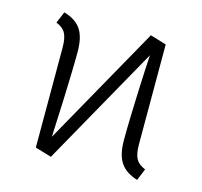

<svg xmlns="http://www.w3.org/2000/svg" viewBox="-84 -624 762 725"><g transform="rotate(15 296.5 -261.5)"><path d="M483 -123V-513L420 -532L158 -65C160 -110 169 -297 169 -398C169 -474 146 -512 82 -531L63 -486C97 -472 110 -453 110 -399V-10L174 9L436 -458C433 -413 424 -226 424 -125C424 -48 448 -11 511 9L530 -37C497 -51 483 -69 483 -123Z"/></g></svg>

Font: FiraGO Light
Style: Regular
Weight: 300
Designer: bBox Type
Foundry: bBox Type GmbH
Version: Version 1.001;PS 001.001;hotconv 1.0.88;makeotf.lib2.5.64775